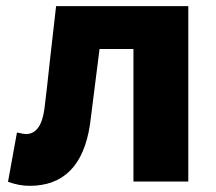

<svg xmlns="http://www.w3.org/2000/svg" viewBox="-20 -589 702 623"><path d="M6 1 35 -159Q58 -154 64 -154Q113 -154 124 -235Q132 -298 143 -402L162 -569H591V0H413V-430H303Q276 -213 272 -185Q242 14 76 14Q42 14 6 1Z"/></svg>

Font: KaiGen Gothic KR Heavy
Style: Heavy
Weight: 900
Designer: Ryoko NISHIZUKA  (kana & ideographs); Paul D. Hunt (Latin, Greek & Cyrillic); Wenlong ZHANG  (bopomofo); Sandoll Communi
Foundry: Adobe Systems Incorporated
Version: Version 1.002 March 28, 2018